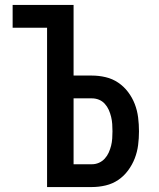

<svg xmlns="http://www.w3.org/2000/svg" viewBox="-20 -755 640 775"><path d="M170 0V-643H31V-735H277V-450H351Q379 -450 406.5 -443.5Q434 -437 457 -421.5Q480 -406 497 -383.5Q514 -361 524 -335Q534 -309 537.5 -281Q541 -253 541 -225Q541 -197 537.5 -169.5Q534 -142 524 -116Q514 -90 497 -67Q480 -44 457 -28.5Q434 -13 406.5 -6.5Q379 0 351 0ZM351 -92Q366 -92 379.5 -98Q393 -104 403 -115Q413 -126 419 -139.5Q425 -153 428.5 -167Q432 -181 433 -196Q434 -211 434 -225Q434 -240 433 -254.5Q432 -269 428.5 -283.5Q425 -298 419 -311.5Q413 -325 403 -336Q393 -347 379.5 -352.5Q366 -358 351 -358H277V-92Z"/></svg>

Font: Iosevka Curly SmBdEx
Style: Regular
Weight: 600
Width: 7
Monospace: yes
Designer: Belleve Invis
Foundry: Belleve Invis
Version: Version 11.1.0; ttfautohint (v1.8.3)